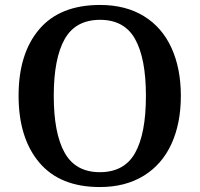

<svg xmlns="http://www.w3.org/2000/svg" viewBox="-20 -745 806 775"><path d="M55 -359Q55 -529 138.5 -627Q222 -725 384 -725Q487 -725 560.5 -680Q634 -635 672 -552Q710 -469 710 -358Q710 -247 672 -164Q634 -81 560 -35.5Q486 10 383 10Q222 10 138.5 -89Q55 -188 55 -359ZM569 -358Q569 -509 525.5 -587Q482 -665 384 -665Q285 -665 241 -587Q197 -509 197 -358Q197 -207 241 -128.5Q285 -50 383 -50Q482 -50 525.5 -128Q569 -206 569 -358Z"/></svg>

Font: Noto Serif SemiBold
Style: Regular
Weight: 600
Designer: Monotype Design Team
Foundry: Monotype Imaging Inc.
Version: Version 1.001